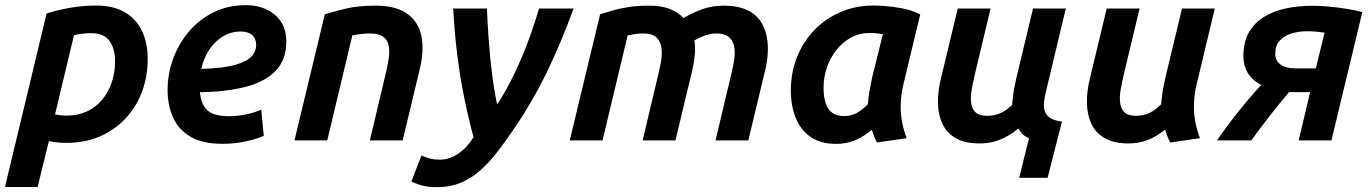

<svg xmlns="http://www.w3.org/2000/svg" viewBox="-47 -558 5448 763"><path d="M-27.2 185 138.2 -504.5Q165.5 -513 196.2 -520.1Q227 -527.2 261.6 -531.6Q296.2 -536 333.2 -536Q405.2 -536 450.8 -508.4Q496.2 -480.8 518.1 -433.2Q540 -385.8 540 -325Q540 -253.2 516.9 -192.4Q493.8 -131.5 450.5 -85.9Q407.2 -40.2 348.1 -15.2Q289 9.8 216.2 9.8Q198.8 9.8 181.5 8Q164.2 6.2 147.2 3L102.5 185ZM218.5 -98.5Q262.8 -98.5 298.2 -115.1Q333.8 -131.8 358.5 -161.2Q383.2 -190.8 396.8 -229.8Q410.2 -268.8 410.2 -314.2Q410.2 -364.2 388.2 -395.2Q366.2 -426.2 315 -426.2Q297.5 -426.2 280.5 -424.2Q263.5 -422.2 247 -418.2L171.8 -103.5Q183 -101 194.8 -99.8Q206.5 -98.5 218.5 -98.5Z M837 13.5Q757 13.5 709.2 -15.1Q661.5 -43.8 640.2 -92.1Q619 -140.5 619 -199.8Q619 -264 640.9 -324.1Q662.8 -384.2 703.5 -432.4Q744.2 -480.5 801.6 -509Q859 -537.5 930 -537.5Q1000 -537.5 1045.4 -499.1Q1090.8 -460.8 1090.8 -393Q1090.8 -319 1046.8 -274.9Q1002.8 -230.8 925.1 -211.8Q847.5 -192.8 747.8 -191.5Q747.8 -190.5 747.8 -189.4Q747.8 -188.2 747.8 -187.2Q752 -156 763.6 -135.9Q775.2 -115.8 799.4 -106Q823.5 -96.2 861.8 -96.2Q894.5 -96.2 928.1 -102.8Q961.8 -109.2 991.2 -122.2L1001.2 -18Q972 -5.2 929 4.1Q886 13.5 837 13.5ZM753 -284Q843 -287 889.9 -300.9Q936.8 -314.8 953.9 -335.1Q971 -355.5 971 -378Q971 -404.8 954.9 -418.8Q938.8 -432.8 910 -432.8Q871.8 -432.8 839.5 -413.6Q807.2 -394.5 784.9 -360.9Q762.5 -327.2 753 -284Z M1123.2 0 1243.8 -501.2Q1279.5 -512.2 1327.5 -523.9Q1375.5 -535.5 1446.5 -535.5Q1526.5 -535.5 1571.2 -503.5Q1616 -471.5 1627.8 -414Q1639.5 -356.5 1619.8 -278L1553.2 0H1422.8L1486.2 -267.2Q1493.8 -298.8 1497.9 -327.1Q1502 -355.5 1497.4 -377.8Q1492.8 -400 1475.4 -412.5Q1458 -425 1422.5 -425Q1405.8 -425 1388.1 -422.9Q1370.5 -420.8 1353.2 -417.2L1253.5 0Z M1689.5 185.8Q1658.2 185.8 1634.1 180Q1610 174.2 1587.8 163L1627.8 60Q1646.2 67.8 1662.2 72.1Q1678.2 76.5 1699.8 76.5Q1738.5 76.5 1773.9 52.8Q1809.2 29 1834.8 -13.2Q1815.2 -85 1798.8 -165.1Q1782.2 -245.2 1770.8 -335.2Q1759.2 -425.2 1754 -524H1888Q1890.2 -469.5 1895 -401.6Q1899.8 -333.8 1908.2 -266.1Q1916.8 -198.5 1928.5 -143Q1957.2 -186.8 1981.6 -233.9Q2006 -281 2026.4 -329.6Q2046.8 -378.2 2063.9 -427.2Q2081 -476.2 2095.2 -524H2232.2Q2209.2 -460.2 2183.1 -397.8Q2157 -335.2 2127.6 -274.2Q2098.2 -213.2 2063.6 -153.9Q2029 -94.5 1989.2 -36.8Q1959.8 6.2 1929 46.2Q1898.2 86.2 1862.9 118Q1827.5 149.8 1785 167.8Q1742.5 185.8 1689.5 185.8Z M2217.2 0 2337.8 -501.2Q2360 -508.2 2387.4 -516.2Q2414.8 -524.2 2450.5 -529.9Q2486.2 -535.5 2533.2 -535.5Q2579 -535.5 2611.8 -523.6Q2644.5 -511.8 2669.5 -486.5Q2709.5 -509.5 2746.6 -522.5Q2783.8 -535.5 2830 -535.5Q2889 -535.5 2927.5 -515.4Q2966 -495.2 2985.2 -456.8Q3004.5 -418.2 3004.5 -363Q3004.5 -343.2 3001.8 -321.5Q2999 -299.8 2993.5 -278L2926.8 0H2796.5L2860 -267.2Q2864 -285.8 2868.4 -306.9Q2872.8 -328 2872.8 -348Q2872.8 -383.8 2855.9 -404.4Q2839 -425 2799.5 -425Q2778.5 -425 2756.4 -417.5Q2734.2 -410 2712 -397Q2714.2 -388 2714.6 -379.5Q2715 -371 2715 -363Q2715 -343.2 2712.1 -321.5Q2709.2 -299.8 2703.8 -278L2637.2 0H2506.8L2570.2 -267.2Q2574.5 -285.8 2578.8 -306.9Q2583 -328 2583 -348Q2583 -383.8 2566.2 -404.4Q2549.5 -425 2510 -425Q2492.5 -425 2478.1 -422.9Q2463.8 -420.8 2447.2 -417.2L2347.5 0Z M3276.2 13.8Q3214.8 13.8 3174.8 -13.6Q3134.8 -41 3115.2 -89.2Q3095.8 -137.5 3095.8 -198.2Q3095.8 -269.8 3120.5 -331.5Q3145.2 -393.2 3189.5 -438.9Q3233.8 -484.5 3293.8 -510.2Q3353.8 -536 3424 -536Q3438.8 -536 3469.8 -534Q3500.8 -532 3538.5 -524.8Q3576.2 -517.5 3610 -501L3542.5 -220.2Q3533.8 -183.2 3532.5 -146.1Q3531.2 -109 3537.6 -74.5Q3544 -40 3556 -8.8L3437.8 8.2Q3431.8 -3.8 3426.9 -15.8Q3422 -27.8 3417.5 -42Q3388 -16.8 3353 -1.5Q3318 13.8 3276.2 13.8ZM3306.5 -96.8Q3333.5 -96.8 3355.9 -108.1Q3378.2 -119.5 3401.8 -143.8Q3403.5 -169.2 3408.6 -198.4Q3413.8 -227.5 3419.2 -251.8L3461.5 -422Q3447.5 -424.5 3435.9 -425.8Q3424.2 -427 3409.2 -427Q3369.2 -427 3335.6 -409Q3302 -391 3277.4 -360Q3252.8 -329 3239.2 -290.4Q3225.8 -251.8 3225.8 -209.8Q3225.8 -173 3234.2 -147.6Q3242.8 -122.2 3260.6 -109.5Q3278.5 -96.8 3306.5 -96.8Z M4003.2 148.5 4042.2 -9Q4027 -14.8 4016.4 -25.4Q4005.8 -36 4000 -47.5Q3982 -32.2 3958.5 -18.4Q3935 -4.5 3907.2 3.8Q3879.5 12 3845.5 12Q3786.5 12 3750.2 -9.4Q3714 -30.8 3697.4 -67.6Q3680.8 -104.5 3680.4 -150.8Q3680 -197 3692.2 -246L3759 -524H3889.5L3825 -254Q3818.8 -227 3814.1 -199.6Q3809.5 -172.2 3812.4 -148.9Q3815.2 -125.5 3829.8 -111.6Q3844.2 -97.8 3876 -97.8Q3903.5 -97.8 3927.4 -107.9Q3951.2 -118 3975 -141Q3976.5 -158.2 3978.9 -177.2Q3981.2 -196.2 3985.2 -215.9Q3989.2 -235.5 3992.8 -251.8L4058.2 -524H4188.5L4115.8 -220.2Q4110 -196 4105.6 -176Q4101.2 -156 4101.2 -139.2Q4101.2 -113.5 4116.8 -96.8Q4132.2 -80 4173.2 -74.8L4116.2 148.5Z M4437.5 12Q4378.5 12 4342.2 -9.4Q4306 -30.8 4289.4 -67.6Q4272.8 -104.5 4272.4 -150.8Q4272 -197 4284.2 -246L4351 -524H4481.5L4417 -254Q4410.8 -227 4406.1 -199.6Q4401.5 -172.2 4404.4 -148.9Q4407.2 -125.5 4421.8 -111.6Q4436.2 -97.8 4468 -97.8Q4496.5 -97.8 4519.8 -108.6Q4543 -119.5 4567.2 -143.8Q4568.8 -161 4571.1 -179.5Q4573.5 -198 4577.5 -217Q4581.5 -236 4584.8 -251.8L4650.2 -524H4780.5L4707.8 -220.2Q4699 -183.2 4697.8 -146.1Q4696.5 -109 4703 -74.5Q4709.5 -40 4721.5 -8.8L4603.2 8.2Q4597.2 -3.8 4592.4 -16.1Q4587.5 -28.5 4583 -43Q4553.5 -18.2 4517.5 -3.1Q4481.5 12 4437.5 12Z M4789.2 0Q4832.2 -62 4878.4 -119.5Q4924.5 -177 4965.2 -220.5Q4928.2 -239.5 4911.2 -268.8Q4894.2 -298 4894.2 -335.5Q4894.2 -391.5 4916.2 -429.6Q4938.2 -467.8 4976.6 -491.1Q5015 -514.5 5063.9 -524.8Q5112.8 -535 5167.2 -535Q5202 -535 5237.1 -531.6Q5272.2 -528.2 5305.6 -522.8Q5339 -517.2 5366.8 -509.8L5244 0H5113.8L5159.5 -191.8H5097Q5091.5 -191.8 5085.9 -191.8Q5080.2 -191.8 5075.5 -191.8Q5037.8 -147.5 4998.6 -97.2Q4959.5 -47 4925.5 0ZM5103.2 -286.2H5182L5216.8 -428.2Q5202.8 -430.5 5185.4 -432.1Q5168 -433.8 5147.2 -433.8Q5115.2 -433.8 5086.2 -425.2Q5057.2 -416.8 5039 -397.1Q5020.8 -377.5 5020.8 -343.5Q5020.8 -317.2 5041.6 -301.8Q5062.5 -286.2 5103.2 -286.2Z"/></svg>

Font: Ubuntu Sans
Style: Italic
Weight: 400
Italic angle: -13.5°
Designer: Dalton Maag Ltd
Foundry: Dalton Maag Ltd
Version: Version 1.006